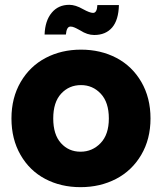

<svg xmlns="http://www.w3.org/2000/svg" viewBox="-20 -773 677 801"><path d="M317.9 -565.9Q399.9 -565.9 465.6 -531.5Q531.2 -497.1 569.6 -431.2Q607.9 -365.2 607.9 -278.8Q607.9 -192.4 569.1 -126.7Q530.3 -61 464.1 -26.6Q397.9 7.8 315.9 7.8Q233.9 7.8 168.7 -26.6Q103.5 -61 65.7 -126.7Q27.8 -192.4 27.8 -278.8Q27.8 -365.2 66.4 -431.2Q105 -497.1 170.7 -531.5Q236.3 -565.9 317.9 -565.9ZM202.1 -278.8Q202.1 -211.4 234.4 -175.8Q266.6 -140.1 315.9 -140.1Q365.2 -140.1 399.7 -176Q434.1 -211.9 434.1 -278.8Q434.1 -346.2 400.4 -382.1Q366.7 -418 317.9 -418Q268.1 -418 235.1 -382.3Q202.1 -346.7 202.1 -278.8ZM254.9 -628.9H166Q168 -686.5 195.6 -719.7Q223.1 -752.9 269 -752.9Q294.9 -752.9 326.2 -734.9Q354.5 -719.2 368.2 -719.2Q384.8 -719.2 386.2 -752H476.1Q474.6 -689.5 447.8 -658.2Q420.9 -627 373 -627Q344.2 -627 314.9 -646Q312.5 -647.5 306.4 -650.6Q300.3 -653.8 297.4 -655.3Q294.4 -656.7 289.8 -658.7Q285.2 -660.6 281.5 -661.4Q277.8 -662.1 273.9 -662.1Q257.8 -662.1 254.9 -628.9Z"/></svg>

Font: SVN-Poppins
Style: Bold
Weight: 700
Designer: Ninad Kale (Devanagari), Jonny Pinhorn (Latin)
Foundry: Indian Type Foundry
Version: Version 3.200;PS 1.000;hotconv 16.6.54;makeotf.lib2.5.65590